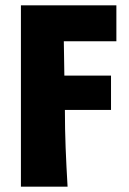

<svg xmlns="http://www.w3.org/2000/svg" viewBox="-20 -520 480 716"><path d="M58 176H232C226 72 222 -12 222 -110H394V-238H220L218 -366H414V-500H58Z"/></svg>

Font: Source Sans Pro Black
Style: Regular
Weight: 900
Designer: Paul D. Hunt
Foundry: Adobe Systems Incorporated
Version: Version 3.006;hotconv 1.0.111;makeotfexe 2.5.65597